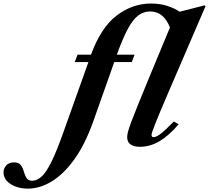

<svg xmlns="http://www.w3.org/2000/svg" viewBox="-340 -842 1213 1115"><path d="M473.5 10.5Q398.5 10.5 398.5 -46Q398.5 -58.5 403.5 -77.8Q408.5 -97 422.2 -133.8Q436 -170.5 462 -235Q488 -299.5 530.5 -402L647 -682.5Q629 -727.5 601.2 -751.2Q573.5 -775 532.5 -775.5Q493.5 -775.5 462.2 -751.8Q431 -728 401.8 -673.2Q372.5 -618.5 338.5 -524.5H441.5L425 -481.5H323.5L202.5 -139.5Q155.5 -6 93.2 81.2Q31 168.5 -38.8 211Q-108.5 253.5 -179 253.5Q-216.5 253.5 -248.5 241.8Q-280.5 230 -300 208.8Q-319.5 187.5 -319.5 159.5Q-319.5 136 -303.8 118.5Q-288 101 -258.5 101Q-235.5 101 -224 112Q-212.5 123 -206.8 139Q-201 155 -196 170.8Q-191 186.5 -181 197.2Q-171 208 -150.5 207.5Q-123.5 206.5 -97.2 182.2Q-71 158 -40.2 95.5Q-9.5 33 31 -82L173.5 -481.5H94L110 -524.5H188.5Q246.5 -683 338 -752.2Q429.5 -821.5 536.5 -821.5Q588.5 -821.5 630.8 -808Q673 -794.5 703.5 -774L848.5 -811L853.5 -806L639 -308Q585 -182.5 562.5 -125.8Q540 -69 540 -58.5Q540 -45.5 552 -45.5Q568 -45.5 595.5 -67Q623 -88.5 669.5 -136.5L697.5 -120Q639.5 -53 585 -21.2Q530.5 10.5 473.5 10.5Z"/></svg>

Font: Libre Caslon Text Bold
Style: Italic
Weight: 700
Italic angle: -22.583°
Designer: Pablo Impallari, Rodrigo Fuenzalida, Katja Schimmel
Foundry: Pablo Impallari, Rodrigo Fuenzalida
Version: Version 2.000